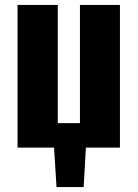

<svg xmlns="http://www.w3.org/2000/svg" viewBox="-20 -598 558 778"><path d="M209 160 199 0H51V-578H214V-99H304V-578H466V0H328L319 160Z"/></svg>

Font: Oswald
Style: Bold
Weight: 700
Designer: Vernon Adams
Foundry: Vernon Adams
Version: Version 4.103;gftools[0.9.33.dev8+g029e19f]